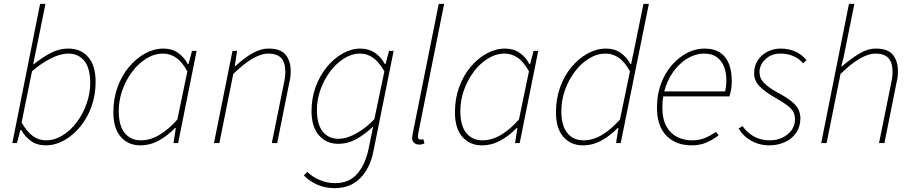

<svg xmlns="http://www.w3.org/2000/svg" viewBox="-20 -742 4740 996"><path d="M216 12Q173 12 141.5 -10Q110 -32 90 -68H86L68 0H44L188 -722H216L172 -506L152 -408H154Q193 -440 239 -465Q285 -490 336 -490Q399 -490 437.5 -446Q476 -402 476 -318Q476 -249 454.5 -189Q433 -129 395.5 -84Q358 -39 312 -13.5Q266 12 216 12ZM218 -14Q263 -14 304.5 -39.5Q346 -65 378 -107.5Q410 -150 429 -203.5Q448 -257 448 -312Q448 -388 417.5 -426Q387 -464 334 -464Q292 -464 241 -437.5Q190 -411 146 -372L92 -106Q121 -57 151.5 -35.5Q182 -14 218 -14Z M708 12Q645 12 606.5 -32Q568 -76 568 -160Q568 -229 589.5 -289Q611 -349 648.5 -394Q686 -439 732.5 -464.5Q779 -490 828 -490Q872 -490 903.5 -468Q935 -446 954 -410H958L976 -478H1000L904 0H880L892 -78H888Q851 -39 805 -13.5Q759 12 708 12ZM710 -14Q760 -14 807.5 -42.5Q855 -71 900 -122L952 -372Q924 -422 893 -443Q862 -464 826 -464Q781 -464 739.5 -438.5Q698 -413 666 -370.5Q634 -328 615 -275Q596 -222 596 -166Q596 -90 627 -52Q658 -14 710 -14Z M1090 0 1186 -478H1210L1198 -400H1202Q1244 -439 1287.5 -464.5Q1331 -490 1374 -490Q1436 -490 1462 -457.5Q1488 -425 1488 -374Q1488 -356 1486.5 -343.5Q1485 -331 1480 -310L1418 0H1390L1452 -306Q1457 -329 1458.5 -342Q1460 -355 1460 -370Q1460 -417 1439 -440.5Q1418 -464 1370 -464Q1337 -464 1292 -439Q1247 -414 1190 -358L1118 0Z M1716 234Q1667 234 1626 216Q1585 198 1556 168L1574 150Q1600 175 1638 191.5Q1676 208 1718 208Q1792 208 1834 158.5Q1876 109 1892 30L1916 -86Q1874 -46 1829.5 -21Q1785 4 1734 4Q1673 4 1634.5 -40Q1596 -84 1596 -166Q1596 -233 1617.5 -291.5Q1639 -350 1675.5 -394.5Q1712 -439 1757.5 -464.5Q1803 -490 1850 -490Q1893 -490 1925 -468Q1957 -446 1976 -410H1980L1998 -478H2022L1916 48Q1898 133 1847.5 183.5Q1797 234 1716 234ZM1736 -22Q1778 -22 1828.5 -50Q1879 -78 1922 -124L1974 -372Q1945 -422 1914.5 -443Q1884 -464 1848 -464Q1805 -464 1765 -439Q1725 -414 1693 -371.5Q1661 -329 1642.5 -277Q1624 -225 1624 -172Q1624 -97 1654 -59.5Q1684 -22 1736 -22Z M2154 8Q2139 8 2128.5 -1Q2118 -10 2118 -28Q2118 -33 2119.5 -40Q2121 -47 2122 -54L2256 -722H2284L2150 -52Q2149 -45 2148.5 -40Q2148 -35 2148 -32Q2148 -18 2162 -18Q2165 -18 2167.5 -18.5Q2170 -19 2176 -20L2182 2Q2175 5 2169 6.5Q2163 8 2154 8Z M2480 12Q2417 12 2378.5 -32Q2340 -76 2340 -160Q2340 -229 2361.5 -289Q2383 -349 2420.5 -394Q2458 -439 2504.5 -464.5Q2551 -490 2600 -490Q2644 -490 2675.5 -468Q2707 -446 2726 -410H2730L2748 -478H2772L2676 0H2652L2664 -78H2660Q2623 -39 2577 -13.5Q2531 12 2480 12ZM2482 -14Q2532 -14 2579.5 -42.5Q2627 -71 2672 -122L2724 -372Q2696 -422 2665 -443Q2634 -464 2598 -464Q2553 -464 2511.5 -438.5Q2470 -413 2438 -370.5Q2406 -328 2387 -275Q2368 -222 2368 -166Q2368 -90 2399 -52Q2430 -14 2482 -14Z M3004 12Q2941 12 2902.5 -32Q2864 -76 2864 -160Q2864 -229 2885.5 -289Q2907 -349 2944.5 -394Q2982 -439 3028.5 -464.5Q3075 -490 3124 -490Q3168 -490 3199.5 -468Q3231 -446 3250 -410H3254L3274 -506L3318 -722H3346L3200 0H3176L3188 -78H3184Q3147 -39 3101 -13.5Q3055 12 3004 12ZM3006 -14Q3056 -14 3103.5 -42.5Q3151 -71 3196 -122L3248 -372Q3220 -422 3189 -443Q3158 -464 3122 -464Q3077 -464 3035.5 -438.5Q2994 -413 2962 -370.5Q2930 -328 2911 -275Q2892 -222 2892 -166Q2892 -90 2923 -52Q2954 -14 3006 -14Z M3568 12Q3486 12 3437 -38Q3388 -88 3388 -184Q3388 -252 3409 -308Q3430 -364 3465.5 -404.5Q3501 -445 3544.5 -467.5Q3588 -490 3634 -490Q3685 -490 3716.5 -468.5Q3748 -447 3762 -409Q3776 -371 3776 -322Q3776 -306 3774.5 -291.5Q3773 -277 3770 -264.5Q3767 -252 3764 -242H3412L3418 -268H3742Q3745 -283 3746.5 -297.5Q3748 -312 3748 -328Q3748 -362 3737 -393Q3726 -424 3700.5 -444Q3675 -464 3632 -464Q3592 -464 3553.5 -443Q3515 -422 3484 -384.5Q3453 -347 3434.5 -296Q3416 -245 3416 -186Q3416 -123 3437.5 -85.5Q3459 -48 3494 -31Q3529 -14 3570 -14Q3608 -14 3637.5 -26.5Q3667 -39 3694 -58L3708 -40Q3681 -19 3646.5 -3.5Q3612 12 3568 12Z M3970 12Q3935 12 3904 0.5Q3873 -11 3849 -31Q3825 -51 3812 -76L3832 -88Q3852 -57 3888.5 -35.5Q3925 -14 3974 -14Q4009 -14 4038.5 -28Q4068 -42 4086 -66.5Q4104 -91 4104 -122Q4104 -143 4096.5 -159.5Q4089 -176 4066.5 -193.5Q4044 -211 4000 -236Q3949 -265 3920.5 -294Q3892 -323 3892 -362Q3892 -400 3911 -429Q3930 -458 3961.5 -474Q3993 -490 4030 -490Q4071 -490 4105 -475Q4139 -460 4164 -430L4146 -414Q4125 -438 4095.5 -451Q4066 -464 4028 -464Q3982 -464 3951 -435Q3920 -406 3920 -368Q3920 -335 3944 -311Q3968 -287 4010 -264Q4061 -237 4087 -215.5Q4113 -194 4122.5 -173Q4132 -152 4132 -128Q4132 -85 4110.5 -53.5Q4089 -22 4052 -5Q4015 12 3970 12Z M4240 0 4384 -722H4412L4356 -444L4344 -398H4348Q4396 -439 4438.5 -464.5Q4481 -490 4524 -490Q4586 -490 4612 -457.5Q4638 -425 4638 -374Q4638 -356 4636.5 -343.5Q4635 -331 4630 -310L4568 0H4540L4602 -306Q4607 -329 4608.5 -342Q4610 -355 4610 -370Q4610 -417 4589 -440.5Q4568 -464 4520 -464Q4487 -464 4442 -439Q4397 -414 4340 -358L4268 0Z"/></svg>

Font: Source Sans 3 ExtraLight
Style: Italic
Weight: 250
Italic angle: -11°
Designer: Paul D. Hunt
Foundry: Adobe
Version: Version 3.046;hotconv 1.0.118;makeotfexe 2.5.65603